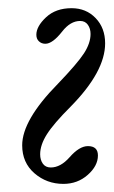

<svg xmlns="http://www.w3.org/2000/svg" viewBox="-20 -436 279 469"><path d="M134.8 13.2Q94.2 13.2 64.2 -12.7Q34.2 -38.6 34.2 -81.1Q34.2 -142.6 121.1 -231Q168.9 -280.8 185.1 -305.7Q201.2 -330.6 201.2 -353Q201.2 -366.2 194.6 -375.5Q188 -384.8 175.8 -384.8Q151.9 -384.8 131.8 -358.9Q108.4 -329.1 90.8 -329.1Q81.5 -329.1 75.2 -335Q68.8 -340.8 68.8 -351.1Q68.8 -371.6 92.5 -393.8Q116.2 -416 154.8 -416Q190.4 -416 213.6 -391.8Q236.8 -367.7 236.8 -330.1Q236.8 -261.2 152.8 -175.8Q110.8 -133.8 94.5 -107.9Q78.1 -82 78.1 -59.1Q78.1 -45.4 84.7 -36.1Q91.3 -26.9 104 -26.9Q127.9 -26.9 149.9 -51.8Q173.8 -79.1 194.8 -79.1Q219.2 -79.1 219.2 -56.2Q219.2 -30.8 194.3 -8.8Q169.4 13.2 134.8 13.2Z"/></svg>

Font: Junicode SmCond
Style: Italic
Weight: 400
Width: 4
Italic angle: -11°
Designer: Peter S. Baker
Version: Version 2.206